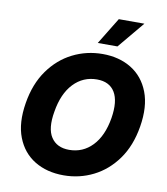

<svg xmlns="http://www.w3.org/2000/svg" viewBox="-101 -1041 991 1136"><g transform="rotate(10 394.5 -473.5)"><path d="M754.6 -352.3Q735.1 -234.7 677 -153.9Q619 -73.2 535.9 -31.6Q452.8 9.9 357.6 9.9Q257.1 9.9 183.6 -34.8Q110.1 -79.5 76.9 -165.1Q43.7 -250.7 63.9 -372.9Q83.1 -490.4 141.2 -571.7Q199.2 -653.1 282.8 -695.1Q366.5 -737.2 462.4 -737.2Q562.5 -737.2 635.7 -692.1Q708.8 -647 741.8 -561.1Q774.9 -475.1 754.6 -352.3ZM578.8 -372.9Q595.5 -475.9 563 -529.5Q530.5 -583.1 455.6 -583.1Q372.2 -583.1 314.8 -522.5Q257.5 -462 239.7 -352.3Q221.2 -248.6 255.7 -196.4Q290.1 -144.2 364 -144.2Q446.4 -144.2 503.4 -203.7Q560.4 -263.1 578.8 -372.9ZM421.9 -796.5 519.9 -956.7H673.7L540.1 -796.5Z"/></g></svg>

Font: Inter UI Extra Bold
Style: Italic
Weight: 800
Italic angle: 9.39999°
Designer: Rasmus Andersson
Foundry: rsms
Version: 3.2;8d6f07862